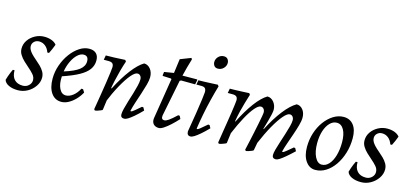

<svg xmlns="http://www.w3.org/2000/svg" viewBox="-60 -1118 3344 1560"><g transform="rotate(15 1612.0 -338.0)"><path d="M57 -138Q57 -87 82 -60.5Q107 -34 153 -34Q182 -34 202.5 -53Q223 -72 223 -98Q223 -124 204.5 -145.5Q186 -167 160 -189Q138 -208 116.5 -228.5Q95 -249 80.5 -272.5Q66 -296 66 -324Q66 -362 87.5 -393.5Q109 -425 145 -444.5Q181 -464 222 -464Q256 -464 283.5 -453.5Q311 -443 325 -424Q319 -406 308.5 -383Q298 -360 291 -346H277Q266 -379 243 -397.5Q220 -416 190 -416Q166 -416 149.5 -400.5Q133 -385 133 -362Q133 -346 141.5 -331Q150 -316 163 -302Q180 -284 201.5 -266Q223 -248 243 -228.5Q263 -209 276 -186.5Q289 -164 289 -137Q289 -99 265.5 -64.5Q242 -30 204.5 -9Q167 12 124 12Q78 12 46.5 -3Q15 -18 7 -44Q11 -59 17.5 -77.5Q24 -96 31 -112.5Q38 -129 43 -138Z M679 -386Q679 -344 655 -310.5Q631 -277 579 -248Q527 -219 441 -190Q437 -126 456.5 -87Q476 -48 511 -48Q541 -48 571 -71.5Q601 -95 621 -134L635 -133L650 -109Q631 -74 604 -46.5Q577 -19 547.5 -3.5Q518 12 489 12Q435 12 404 -32.5Q373 -77 373 -153Q373 -211 392.5 -266.5Q412 -322 444.5 -366.5Q477 -411 517.5 -437.5Q558 -464 600 -464Q638 -464 658.5 -444Q679 -424 679 -386ZM568 -406Q542 -406 516.5 -382.5Q491 -359 472 -319.5Q453 -280 445 -232Q532 -259 570 -289Q608 -319 608 -360Q608 -406 568 -406Z M1019 12Q988 12 988 -17Q988 -35 995.5 -66Q1003 -97 1014.5 -133.5Q1026 -170 1037.5 -207.5Q1049 -245 1056.5 -277Q1064 -309 1064 -330Q1064 -348 1054.5 -359.5Q1045 -371 1030 -371Q1008 -371 976 -333Q944 -295 907 -228Q870 -161 834 -72L838 -210L857 -199Q909 -300 961.5 -368.5Q1014 -437 1060 -464Q1092 -464 1114 -436.5Q1136 -409 1136 -368Q1136 -342 1125.5 -303.5Q1115 -265 1100.5 -221.5Q1086 -178 1072.5 -137Q1059 -96 1052 -64L1055 -60Q1060 -60 1066.5 -63.5Q1073 -67 1088.5 -80Q1104 -93 1134 -119L1146 -118L1159 -94Q1124 -58 1096.5 -34.5Q1069 -11 1050 0.5Q1031 12 1019 12ZM771 9 764 0Q774 -59 784 -120Q794 -181 802 -234.5Q810 -288 814.5 -324Q819 -360 819 -368Q819 -389 809 -398.5Q799 -408 776 -408H735L742 -446Q767 -446 812.5 -447.5Q858 -449 904 -452L913 -440Q900 -403 887.5 -357Q875 -311 865 -266Q855 -221 850 -186L849 -132L833 -14Q833 -11 820.5 -5.5Q808 0 793.5 4.5Q779 9 771 9Z M1449 -128 1461 -104Q1433 -73 1404 -46.5Q1375 -20 1350.5 -4Q1326 12 1310 12Q1280 12 1264 -6Q1248 -24 1252 -55L1307 -398L1302 -402L1233 -405L1230 -410L1234 -439L1314 -452Q1318 -481 1321.5 -508.5Q1325 -536 1327.5 -554Q1330 -572 1330 -572L1420 -607L1426 -595Q1426 -595 1420 -575Q1414 -555 1404.5 -521.5Q1395 -488 1386 -449L1508 -450L1512 -447L1504 -407L1386 -408L1375 -402L1314 -95Q1309 -60 1337 -60Q1351 -60 1373.5 -75.5Q1396 -91 1436 -129Z M1612 -60Q1620 -60 1634 -71Q1648 -82 1691 -119L1703 -118L1716 -94Q1681 -58 1653.5 -34.5Q1626 -11 1607 0.5Q1588 12 1576 12Q1546 12 1546 -23Q1561 -110 1572.5 -184Q1584 -258 1590.5 -307Q1597 -356 1597 -366Q1597 -389 1587.5 -398.5Q1578 -408 1555 -408H1514L1521 -446Q1542 -446 1571 -447Q1600 -448 1630 -449.5Q1660 -451 1683 -452L1692 -440Q1676 -387 1659.5 -320.5Q1643 -254 1630 -187Q1617 -120 1609 -64ZM1649 -578Q1627 -578 1617 -592Q1607 -606 1607 -623Q1607 -649 1626 -668.5Q1645 -688 1672 -688Q1694 -688 1704.5 -674Q1715 -660 1715 -643Q1715 -617 1695.5 -597.5Q1676 -578 1649 -578Z M2331 -60Q2336 -60 2342.5 -63.5Q2349 -67 2364.5 -80Q2380 -93 2411 -119L2423 -118L2436 -94Q2398 -58 2370 -34.5Q2342 -11 2323.5 0.5Q2305 12 2294 12Q2263 12 2263 -17Q2263 -35 2271.5 -65.5Q2280 -96 2292 -133Q2304 -170 2316 -207.5Q2328 -245 2336.5 -277.5Q2345 -310 2345 -330Q2345 -348 2335.5 -359.5Q2326 -371 2311 -371Q2290 -371 2258 -334Q2226 -297 2189 -231.5Q2152 -166 2115 -79L2103 -14Q2103 -11 2090.5 -5.5Q2078 0 2063.5 4.5Q2049 9 2041 9L2034 0Q2034 0 2039 -21.5Q2044 -43 2051.5 -77Q2059 -111 2067.5 -151Q2076 -191 2083.5 -228.5Q2091 -266 2096 -293.5Q2101 -321 2101 -330Q2101 -348 2091.5 -359.5Q2082 -371 2067 -371Q2047 -371 2017.5 -337Q1988 -303 1954.5 -241.5Q1921 -180 1887 -99L1876 -14Q1876 -11 1863.5 -5.5Q1851 0 1836.5 4.5Q1822 9 1814 9L1807 0Q1807 0 1811 -24.5Q1815 -49 1821 -88Q1827 -127 1834.5 -172Q1842 -217 1848 -258.5Q1854 -300 1858 -330Q1862 -360 1862 -368Q1862 -389 1852 -398.5Q1842 -408 1819 -408H1778L1785 -446Q1808 -446 1835.5 -447Q1863 -448 1888.5 -449Q1914 -450 1930.5 -451Q1947 -452 1947 -452L1956 -440Q1956 -440 1949.5 -419.5Q1943 -399 1933 -365Q1923 -331 1912.5 -288.5Q1902 -246 1895 -202L1898 -199Q1949 -301 2000 -369Q2051 -437 2097 -464Q2129 -464 2151.5 -436.5Q2174 -409 2174 -371Q2174 -358 2168 -330.5Q2162 -303 2153.5 -273.5Q2145 -244 2139 -223Q2133 -202 2133 -202L2136 -199Q2186 -297 2240 -366.5Q2294 -436 2343 -464Q2375 -464 2396 -437.5Q2417 -411 2417 -371Q2417 -344 2406 -305Q2395 -266 2380 -222.5Q2365 -179 2350.5 -137.5Q2336 -96 2328 -64Z M2625 12Q2576 12 2544.5 -32.5Q2513 -77 2513 -152Q2513 -214 2531 -270Q2549 -326 2581 -369.5Q2613 -413 2654 -438.5Q2695 -464 2740 -464Q2793 -464 2823.5 -425Q2854 -386 2854 -315Q2854 -249 2836 -190Q2818 -131 2786.5 -85.5Q2755 -40 2713.5 -14Q2672 12 2625 12ZM2665 -43Q2698 -43 2724 -71Q2750 -99 2764.5 -148.5Q2779 -198 2779 -260Q2779 -327 2757.5 -365.5Q2736 -404 2698 -404Q2666 -404 2640 -377.5Q2614 -351 2599.5 -305.5Q2585 -260 2585 -202Q2585 -132 2607.5 -87.5Q2630 -43 2665 -43Z M2942 -138Q2942 -87 2967 -60.5Q2992 -34 3038 -34Q3067 -34 3087.5 -53Q3108 -72 3108 -98Q3108 -124 3089.5 -145.5Q3071 -167 3045 -189Q3023 -208 3001.5 -228.5Q2980 -249 2965.5 -272.5Q2951 -296 2951 -324Q2951 -362 2972.5 -393.5Q2994 -425 3030 -444.5Q3066 -464 3107 -464Q3141 -464 3168.5 -453.5Q3196 -443 3210 -424Q3204 -406 3193.5 -383Q3183 -360 3176 -346H3162Q3151 -379 3128 -397.5Q3105 -416 3075 -416Q3051 -416 3034.5 -400.5Q3018 -385 3018 -362Q3018 -346 3026.5 -331Q3035 -316 3048 -302Q3065 -284 3086.5 -266Q3108 -248 3128 -228.5Q3148 -209 3161 -186.5Q3174 -164 3174 -137Q3174 -99 3150.5 -64.5Q3127 -30 3089.5 -9Q3052 12 3009 12Q2963 12 2931.5 -3Q2900 -18 2892 -44Q2896 -59 2902.5 -77.5Q2909 -96 2916 -112.5Q2923 -129 2928 -138Z"/></g></svg>

Font: Alegreya
Style: Italic
Weight: 400
Italic angle: -7°
Designer: Juan Pablo del Peral
Foundry: Huerta Tipografica
Version: Version 2.009